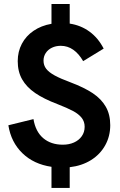

<svg xmlns="http://www.w3.org/2000/svg" viewBox="-20 -828 600 964"><path d="M238.5 9.5Q149.5 -3.5 92.5 -58.8Q35.5 -114 22 -199L148 -230Q158.5 -167 197.2 -134.2Q236 -101.5 295.5 -101.5Q326.5 -101.5 351.2 -112.5Q376 -123.5 390.5 -144Q405 -164.5 405 -191.5Q405 -217.5 390 -236.5Q375 -255.5 346.5 -270.8Q318 -286 268 -305.5Q199.5 -331.5 156.2 -361.2Q113 -391 91 -429.8Q69 -468.5 69 -521Q69 -569 89.8 -608.2Q110.5 -647.5 148.8 -673.5Q187 -699.5 238.5 -708.5V-808H330V-709.5Q386 -701 429.5 -669.2Q473 -637.5 500.5 -584L397.5 -521Q376 -558.5 347.8 -578.2Q319.5 -598 285 -598Q260.5 -598 240.8 -588.5Q221 -579 209.8 -562Q198.5 -545 198.5 -523.5Q198.5 -500 212 -482.5Q225.5 -465 254.8 -449Q284 -433 335.5 -414Q403 -388.5 446 -359.8Q489 -331 511.2 -292Q533.5 -253 533.5 -199.5Q533.5 -144 508.2 -98.5Q483 -53 437 -24.2Q391 4.5 330 11.5V115.5H238.5Z"/></svg>

Font: HK Grotesk
Style: Bold
Weight: 700
Designer: Alfredo Marco Pradil
Foundry: Hanken Design Co.
Version: Version 3.001